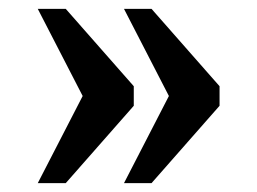

<svg xmlns="http://www.w3.org/2000/svg" viewBox="-20 -486 579 432"><path d="M259 -74H321L474 -248V-292L321 -466H259L360 -270ZM65 -74H128L281 -248V-292L128 -466H65L166 -270Z"/></svg>

Font: Noto Serif Ethiopic SemiBold
Style: Regular
Weight: 600
Designer: Monotype Design Team
Foundry: Monotype Imaging Inc.
Version: Version 2.102